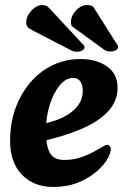

<svg xmlns="http://www.w3.org/2000/svg" viewBox="-20 -725 495 761"><path d="M191 16Q114 16 67 -32.5Q20 -81 20 -166Q20 -237 41.5 -296Q63 -355 101 -399Q139 -443 189.5 -467Q240 -491 298 -491Q363 -491 404.5 -461.5Q446 -432 446 -377Q446 -323 407 -282Q368 -241 297 -211.5Q226 -182 131 -162L118 -229Q168 -235 210.5 -251.5Q253 -268 279.5 -295.5Q306 -323 308 -360Q309 -385 299.5 -400.5Q290 -416 269 -416Q241 -416 216.5 -386.5Q192 -357 177 -309Q162 -261 162 -206Q162 -148 177.5 -119.5Q193 -91 235 -91Q278 -91 315 -106.5Q352 -122 377 -138Q385 -143 392.5 -147Q400 -151 405 -151Q411 -151 415 -146Q419 -141 419 -134Q419 -116 403.5 -91Q388 -66 358.5 -41.5Q329 -17 287 -0.5Q245 16 191 16ZM440 -555 353 -693Q349 -700 341.5 -702.5Q334 -705 324 -705Q309 -705 294.5 -695Q280 -685 270.5 -669.5Q261 -654 261 -637Q261 -624 267.5 -619Q274 -614 287 -605L393 -528Q402 -522 407.5 -521.5Q413 -521 420 -521Q431 -521 439.5 -526Q448 -531 448 -539Q448 -543 446 -546.5Q444 -550 440 -555ZM306 -552 176 -692Q165 -705 147 -705Q132 -705 117.5 -694.5Q103 -684 93.5 -668.5Q84 -653 84 -636Q84 -624 90 -617.5Q96 -611 110 -604L259 -527Q266 -523 272.5 -521.5Q279 -520 286 -520Q297 -520 306 -525Q315 -530 315 -538Q315 -542 313 -545Q311 -548 306 -552Z"/></svg>

Font: Alkatra SemiBold
Style: Regular
Weight: 600
Designer: Suman Bhandary
Version: Version 1.100;gftools[0.9.22]